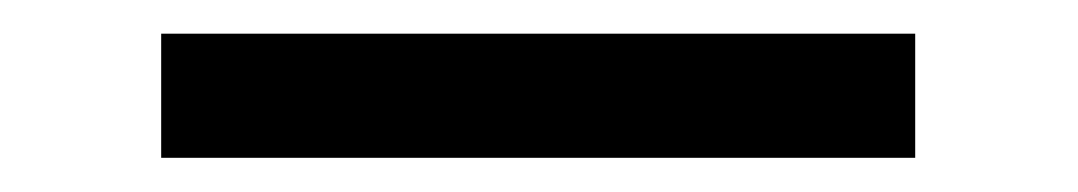

<svg xmlns="http://www.w3.org/2000/svg" viewBox="-20 -20 640 114"><path d="M523.4 73.7H75.7V0H523.4Z"/></svg>

Font: RobotoMono-Regular
Style: Regular
Weight: 400
Designer: Google
Version: Version 2.000985; 2015; ttfautohint (v1.3)